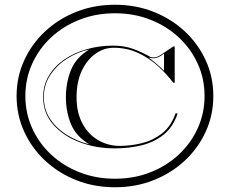

<svg xmlns="http://www.w3.org/2000/svg" viewBox="-20 -780 970 810"><path d="M50 -375Q50 -455 81.8 -524.8Q113.5 -594.5 170.2 -647.5Q227 -700.5 302.2 -730.2Q377.5 -760 465 -760Q552.5 -760 627.8 -730.2Q703 -700.5 759.8 -647.5Q816.5 -594.5 848.2 -524.8Q880 -455 880 -375Q880 -295 848.2 -225.2Q816.5 -155.5 759.8 -102.5Q703 -49.5 627.8 -19.8Q552.5 10 465 10Q377.5 10 302.2 -19.8Q227 -49.5 170.2 -102.5Q113.5 -155.5 81.8 -225.2Q50 -295 50 -375ZM87 -375Q87 -302.5 115.8 -239Q144.5 -175.5 195.8 -127.8Q247 -80 316 -53Q385 -26 465 -26Q545.5 -26 614.2 -53Q683 -80 734.2 -127.8Q785.5 -175.5 814.2 -239Q843 -302.5 843 -375Q843 -448 814.2 -511.2Q785.5 -574.5 734.2 -622.2Q683 -670 614.2 -697Q545.5 -724 465 -724Q385 -724 316 -697Q247 -670 195.8 -622.2Q144.5 -574.5 115.8 -511.2Q87 -448 87 -375ZM711 -584H717V-431H711Q683 -468 645.8 -501.8Q608.5 -535.5 561.8 -557Q515 -578.5 459.5 -578.5Q419 -578.5 383.2 -553.5Q347.5 -528.5 325.2 -481.8Q303 -435 303 -370Q303 -305 327.8 -259Q352.5 -213 394 -188.8Q435.5 -164.5 486 -164.5Q531.5 -164.5 578.5 -176Q625.5 -187.5 663.5 -217.2Q701.5 -247 720.5 -301.5H729.5Q710 -243.5 669.8 -211.5Q629.5 -179.5 576.2 -166.8Q523 -154 465 -154Q384.5 -154 315.5 -180.2Q246.5 -206.5 204.2 -255Q162 -303.5 162 -370Q162 -420 185.8 -460Q209.5 -500 250.8 -528.5Q292 -557 345 -572.2Q398 -587.5 456 -587.5Q503.5 -587.5 541 -574Q578.5 -560.5 614 -540Q619.5 -537 631.5 -537.8Q643.5 -538.5 659 -549ZM258 -370Q258 -431.5 279.5 -484.8Q301 -538 357 -571.5Q308.5 -561 264.5 -533.5Q220.5 -506 192.8 -464.5Q165 -423 165 -370Q165 -317 192.5 -276.8Q220 -236.5 264 -209.8Q308 -183 357 -171Q301 -204.5 279.5 -256.5Q258 -308.5 258 -370ZM607 -537Q622 -526.5 641.5 -509.8Q661 -493 672 -481.5V-554Q651 -537.5 635.8 -535Q620.5 -532.5 607 -537Z"/></svg>

Font: Engraving Unshaded CC
Style: Bold
Weight: 700
Designer: indestructible type*
Foundry: Cowboy Collective
Version: Version 1.000